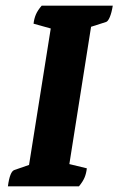

<svg xmlns="http://www.w3.org/2000/svg" viewBox="-20 -661 420 681"><path d="M8 0Q15 -53 31 -58L83 -76L160 -560L99 -577Q101 -595 107.5 -610Q114 -625 128 -641H380Q376 -616 369.5 -600.5Q363 -585 356 -583L303 -566L226 -79L288 -64Q286 -46 280 -31.5Q274 -17 260 0Z"/></svg>

Font: Petrona ExtraBold
Style: Italic
Weight: 800
Italic angle: -9°
Designer: Ringo R. Seeber
Foundry: Ringo R. Seeber
Version: Version 2.001; ttfautohint (v1.8.3)